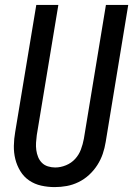

<svg xmlns="http://www.w3.org/2000/svg" viewBox="-20 -755 543 783"><path d="M203 8Q175 8 148 2Q121 -4 99 -19Q77 -34 63 -57Q49 -80 42.5 -106Q36 -132 36.5 -160.5Q37 -189 42 -217L128 -735H218L130 -204Q128 -189 127 -173.5Q126 -158 128 -143Q130 -128 135.5 -114.5Q141 -101 151 -91Q161 -81 175.5 -76.5Q190 -72 205 -72Q227 -72 249 -81Q271 -90 286.5 -107Q302 -124 310 -145.5Q318 -167 322 -189L412 -735H503L411 -176Q407 -151 399 -127.5Q391 -104 377 -82Q363 -60 343.5 -42Q324 -24 300.5 -12.5Q277 -1 252.5 3.5Q228 8 203 8Z"/></svg>

Font: Iosevka Curly Medium Oblique
Style: Regular
Weight: 500
Italic angle: -9°
Monospace: yes
Designer: Belleve Invis
Foundry: Belleve Invis
Version: Version 11.1.0; ttfautohint (v1.8.3)